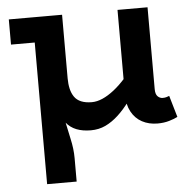

<svg xmlns="http://www.w3.org/2000/svg" viewBox="-50 -521 787 790"><g transform="rotate(-5 343.0 -126.5)"><path d="M312 13Q278 13 252.5 3Q227 -7 209.5 -29Q192 -51 183 -88.5Q174 -126 174 -181V-471H235V-208Q235 -185 239.5 -165.5Q244 -146 254 -131.5Q264 -117 282 -109.5Q300 -102 326 -102Q347 -102 370 -112Q393 -122 418 -141.5Q443 -161 469.5 -191Q496 -221 523 -260V-163Q498 -124 474.5 -92Q451 -60 425.5 -36.5Q400 -13 372.5 0Q345 13 312 13ZM113 218V-471H198V-138Q198 -91 207 -46Q216 -1 225.5 41Q235 83 235 121V218ZM15 -367V-471H203V-367ZM588 9Q552 9 524 -6Q496 -21 480 -50.5Q464 -80 464 -122V-471H588V-133Q588 -112 597 -103Q606 -94 618 -94Q627 -94 633.5 -96Q640 -98 645 -100L671 -11Q658 -4 636 2.5Q614 9 588 9Z"/></g></svg>

Font: BioRhyme
Style: Bold
Weight: 700
Designer: Aoife Mooney
Foundry: Aoife Mooney Type
Version: Version 1.600;gftools[0.9.33]